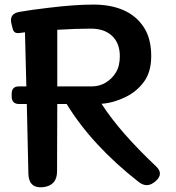

<svg xmlns="http://www.w3.org/2000/svg" viewBox="-20 -810 766 838"><path d="M585 -16Q381 -176 271 -356H230L229 -62Q229 0 168 7Q107 13 104 -49L97 -356H64Q31 -356 31 -389V-401Q31 -433 63 -433H95L89 -669L65 -666Q40 -662 35 -686L30 -706Q19 -750 64 -758Q114 -767 192 -776Q249 -783 297.5 -786.5Q346 -790 388 -790Q463 -790 518 -766Q574 -742 607 -692Q640 -643 640 -565Q640 -497 609 -454Q577 -410 527 -386Q476 -361 423 -357Q466 -291 525 -224Q584 -157 660 -85Q696 -52 660 -20Q623 14 585 -16ZM382 -433Q414 -433 441.5 -449.5Q469 -466 486 -494Q503 -522 503 -565Q503 -621 469.5 -653Q436 -685 377 -685Q311 -685 230 -680V-433Z"/></svg>

Font: MaokenZhuyuanTi
Style: Regular
Weight: 400
Designer: Fontworks Inc & LongZhuTi team: ZERO子、时光羊、荆南、频凡、刘鹏、Little White Dog、帆影Magmeta、奈白不弍、白日月球、ChaoTawei、雨三（排名不分先后）
Version: Version 1.000; 20230222